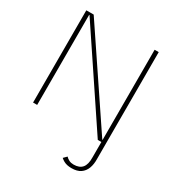

<svg xmlns="http://www.w3.org/2000/svg" viewBox="-178 -689 955 1015"><g transform="rotate(30 300.0 -182.0)"><path d="M404 199Q390 199 378 196.5Q366 194 356 188.5Q346 183 337 175L356 156Q364 165 376 171Q388 177 404 177Q439 177 456 157Q473 137 472 93V-33H497V88Q498 121 488.5 146Q479 171 458.5 185Q438 199 404 199ZM472 -563H497V0H450L82 -550H80V0H55V-563H100L470 -13H472Z"/></g></svg>

Font: Darker Grotesque Light
Style: Regular
Weight: 300
Designer: Gabriel Lam
Foundry: TypeRant
Version: Version 1.000;gftools[0.9.28]